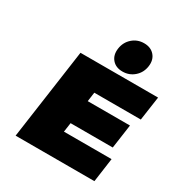

<svg xmlns="http://www.w3.org/2000/svg" viewBox="-217 -1131 1226 1292"><g transform="rotate(30 396.0 -485.5)"><path d="M89.8 0 189 -701.2H792L765.1 -515.1H403.8L394 -443.8H722.2L695.8 -257.8H368.2L357.9 -186H728L702.1 0ZM415.3 -766.4Q386.7 -799.8 394 -852.1Q401.4 -904.3 439 -937.7Q476.6 -971.2 528.8 -971.2Q581.1 -971.2 610.1 -937.7Q639.2 -904.3 631.8 -852.1Q624.5 -799.8 586.4 -766.4Q548.3 -732.9 496.1 -732.9Q443.8 -732.9 415.3 -766.4Z"/></g></svg>

Font: Trueno UltraBlack
Style: Italic
Weight: 950
Designer: Julieta Ulanovsky
Foundry: Julieta Ulanovsky
Version: Version 3.001b | FøM Fix